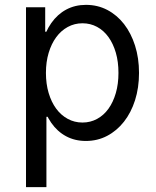

<svg xmlns="http://www.w3.org/2000/svg" viewBox="-20 -570 640 790"><path d="M333.8 -550Q288.6 -550 252.5 -530.6Q216.4 -511.2 191 -475.1Q165.6 -439 152.1 -387Q138.6 -335 138.6 -270Q138.6 -204.8 152.1 -152.9Q165.6 -101 190.7 -64.9Q215.8 -28.8 251.9 -9.4Q288 10 333.2 10Q381.1 10 420.9 -11Q460.8 -32 490.1 -69.3Q519.4 -106.6 535.7 -157.7Q552 -208.9 552 -270Q552 -331.1 535.7 -382.3Q519.4 -433.4 490.5 -470.8Q461.5 -508.1 421.6 -529.1Q381.7 -550 333.8 -550ZM319.4 -474.2Q351.9 -474.2 379.4 -459.4Q406.9 -444.5 426.3 -417.5Q445.7 -390.5 456.6 -353.2Q467.4 -315.9 467.4 -270Q467.4 -224.6 456.6 -187.2Q445.7 -149.7 426.3 -122.6Q406.9 -95.6 379.4 -80.7Q351.9 -65.8 319.4 -65.8Q286.2 -65.8 258.4 -81.1Q230.6 -96.3 210.9 -123.3Q191.2 -150.2 180.1 -187.6Q169 -225 169 -270.1Q169 -315.2 180.2 -352.5Q191.4 -389.8 211.1 -416.7Q230.8 -443.7 258.5 -458.9Q286.3 -474.2 319.4 -474.2ZM87 -540V200H171V-89.4H179L153.2 -280L174 -439.4H166V-540Z"/></svg>

Font: CommitMonoV143 ExtLt
Style: Regular
Weight: 200
Monospace: yes
Designer: Eigil Nikolajsen
Foundry: Eigil Nikolajsen
Version: Version 1.143